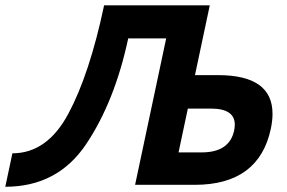

<svg xmlns="http://www.w3.org/2000/svg" viewBox="-36 -696 1080 723"><path d="M-16.1 7.3 10.7 -118.7Q141.6 -118.7 221.4 -267.8Q301.3 -417 356 -675.8H753.9L610.4 0H473.6L590.8 -551.3H446.8Q396 -313.5 288.3 -153.1Q180.7 7.3 -16.1 7.3ZM697.3 0H472.7L616.2 -675.8H753.9L698.2 -413.1H785.2Q990.2 -413.1 990.2 -267.6Q990.2 -241.7 983.9 -211.4Q939 0 697.3 0ZM723.1 -122.1Q828.1 -122.1 845.7 -204.6Q848.1 -216.3 848.1 -226.6Q848.1 -287.1 758.3 -287.1H671.4L636.2 -122.1Z"/></svg>

Font: Cadman
Style: Bold Italic
Weight: 700
Italic angle: -12°
Designer: Paul James MIller
Foundry: High-Logic / Made with FontCreator
Version: Version 2.114;March 28, 2021;FontCreator 13.0.0.2683 64-bit